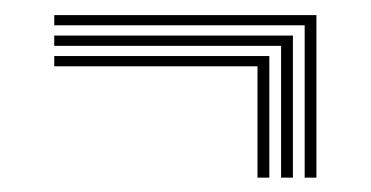

<svg xmlns="http://www.w3.org/2000/svg" viewBox="-20 -500 498 258"><path d="M341.9 -261.3H326V-410.9H52.9V-424.7H341.9ZM373.6 -261.3H357.7V-438.4H52.9V-452.2H373.6ZM405.2 -261.3H389.4V-466H52.9V-479.7H405.2Z"/></svg>

Font: Big Shoulders Inline Text Thin
Style: Regular
Weight: 100
Designer: Patric King
Foundry: XO Type Co
Version: Version 2.002